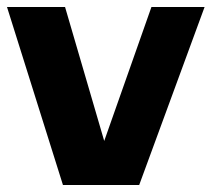

<svg xmlns="http://www.w3.org/2000/svg" viewBox="-20 -529 605 549"><path d="M413 -509H565L378 0H160L0 -509H166L278 -126Z"/></svg>

Font: Livvic
Style: Bold
Weight: 700
Designer: Jacques Le Bailly, Baron von Fonthausen
Version: Version 1.001; ttfautohint (v1.8.2)